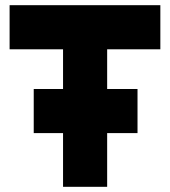

<svg xmlns="http://www.w3.org/2000/svg" viewBox="-20 -720 655 740"><path d="M17 -700V-530H223V0H393V-530H598V-700ZM110 -207H510V-377H110Z"/></svg>

Font: Unageo
Style: Black
Weight: 900
Designer: Richard Sepsi
Foundry: Richard Sepsi
Version: Version 2.000